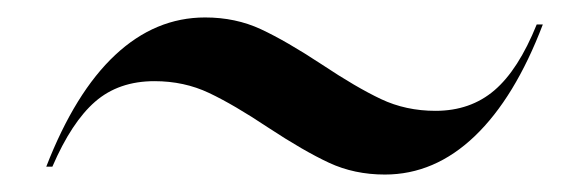

<svg xmlns="http://www.w3.org/2000/svg" viewBox="-20 -394 658 220"><path d="M157 -301Q191 -301 219.5 -287.5Q248 -274 287 -248Q328 -221 357 -207.5Q386 -194 421 -194Q478 -194 524 -238Q570 -282 602 -366H595Q574 -314 546.5 -290.5Q519 -267 479 -267Q445 -267 416.5 -280.5Q388 -294 349 -320Q308 -347 279 -360.5Q250 -374 215 -374Q158 -374 112 -331Q66 -288 33 -203H40Q62 -254 89 -277.5Q116 -301 157 -301Z"/></svg>

Font: Nyght Serif Italic
Style: Regular
Weight: 400
Italic angle: -16°
Designer: Maksym Kobuzan
Version: Version 0.410